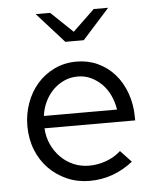

<svg xmlns="http://www.w3.org/2000/svg" viewBox="-52 -755 661 808"><g transform="rotate(-5 278.5 -350.5)"><path d="M53 0ZM478 -56Q395 9 295 9Q244 9 200 -10Q156 -29 123 -62.5Q90 -96 71.5 -142.5Q53 -189 53 -244Q53 -294 69.5 -340Q86 -386 116 -420.5Q146 -455 188.5 -475.5Q231 -496 283 -496Q331 -496 372 -477Q413 -458 443 -424Q473 -390 490 -342.5Q507 -295 507 -239V-228H124Q126 -191 140.5 -159.5Q155 -128 178.5 -104.5Q202 -81 232.5 -68Q263 -55 298 -55Q335 -55 370.5 -68Q406 -81 432 -105Q443 -93 455 -80.5Q467 -68 478 -56ZM282 -433Q251 -433 224.5 -421Q198 -409 177.5 -388.5Q157 -368 143.5 -340Q130 -312 126 -280H435Q430 -312 417 -340Q404 -368 383.5 -388.5Q363 -409 337.5 -421Q312 -433 282 -433ZM190 -710 282 -622 374 -710H435L321 -583H243L129 -710Z"/></g></svg>

Font: Rosa Sans Light
Style: Regular
Weight: 300
Designer: Pentagram / MCKL
Foundry: Pentagram / MCKL
Version: Version 1.005;September 16, 2019;FontCreator 11.5.0.2425 64-